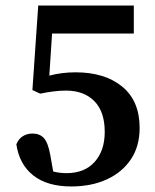

<svg xmlns="http://www.w3.org/2000/svg" viewBox="-20 -659 560 693"><path d="M237 14Q151 14 100.5 -25.5Q50 -65 39 -138Q47 -158 62.5 -167.5Q78 -177 97 -177Q123 -177 138 -161Q153 -145 161 -102L172 -40Q196 -34 220 -34Q285 -34 321.5 -74.5Q358 -115 358 -183Q358 -256 320.5 -294Q283 -332 218 -332Q196 -332 172.5 -329Q149 -326 125 -321L97 -334L118 -639H463V-538H168L158 -386Q203 -398 253 -398Q358 -398 421 -346.5Q484 -295 484 -197Q484 -131 452.5 -84Q421 -37 365.5 -11.5Q310 14 237 14Z"/></svg>

Font: Source Serif 4 Semibold
Style: Regular
Weight: 600
Designer: Frank Grießhammer
Foundry: Adobe
Version: Version 4.005;hotconv 1.1.0;makeotfexe 2.6.0